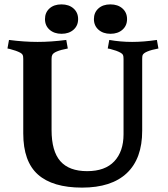

<svg xmlns="http://www.w3.org/2000/svg" viewBox="-20 -841 764 875"><path d="M628 -572V-245Q628 -118 558 -52Q488 14 354 14Q220 14 153 -45.5Q86 -105 86 -233V-572Q86 -585 83.5 -590.5Q81 -596 72 -601Q55 -610 24 -618L14 -620L21 -659Q90 -650 151.5 -650Q213 -650 282 -659L289 -620Q225 -608 218 -590Q215 -585 215 -572V-249Q215 -152 255 -106.5Q295 -61 377 -61Q459 -61 501 -106Q543 -151 543 -229V-572Q543 -585 540.5 -590.5Q538 -596 529 -601Q513 -610 482 -618L471 -620L478 -659Q529 -650 582 -650Q635 -650 695 -659L702 -620Q638 -608 630 -590Q628 -585 628 -572ZM206 -705.5Q185 -724 185 -754Q185 -784 205.5 -802.5Q226 -821 260 -821Q294 -821 315 -802.5Q336 -784 336 -754Q336 -724 315 -705.5Q294 -687 260.5 -687Q227 -687 206 -705.5ZM429 -705.5Q408 -724 408 -754Q408 -784 428.5 -802.5Q449 -821 483 -821Q517 -821 538 -802.5Q559 -784 559 -754Q559 -724 538 -705.5Q517 -687 483.5 -687Q450 -687 429 -705.5Z"/></svg>

Font: Buenard
Style: Bold
Weight: 700
Foundry: FontFuror
Version: Version 1.002 2011